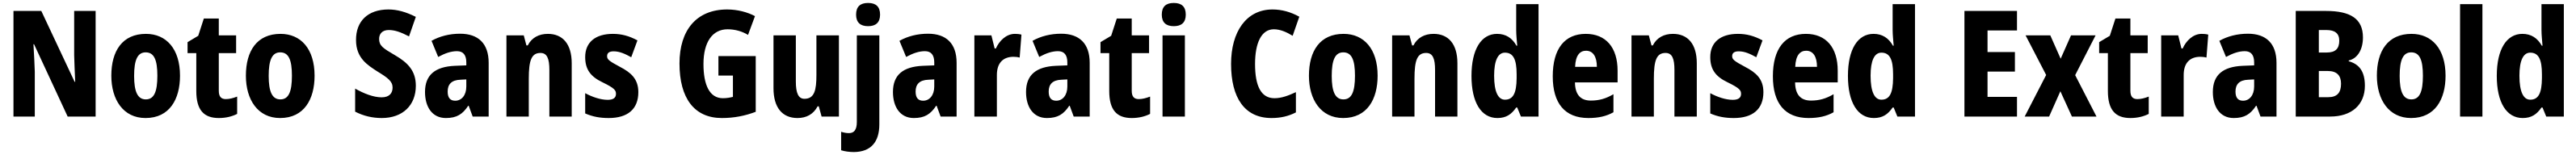

<svg xmlns="http://www.w3.org/2000/svg" viewBox="-20 -788 17399 1048"><path d="M626 0V-714H481V-415C482 -364 485 -310 488 -235H484L259 -714H71V0H215V-303C213 -352 211 -411 206 -489H210L437 0Z M1196 -276C1196 -458 1103 -559 966 -559C807 -559 732 -444 732 -276C732 -115 812 10 963 10C1126 10 1196 -118 1196 -276ZM886 -275C886 -383 909 -434 964 -434C1021 -434 1043 -383 1043 -276C1043 -168 1021 -116 965 -116C909 -116 886 -169 886 -275Z M1505 -118C1473 -118 1458 -136 1458 -174V-429H1575V-549H1458V-663H1357L1319 -546L1247 -503V-429H1306V-173C1306 -44 1357 10 1458 10C1507 10 1549 -1 1582 -18V-135C1554 -124 1529 -118 1505 -118Z M2105 -276C2105 -458 2012 -559 1875 -559C1716 -559 1641 -444 1641 -276C1641 -115 1721 10 1872 10C2035 10 2105 -118 2105 -276ZM1795 -275C1795 -383 1818 -434 1873 -434C1930 -434 1952 -383 1952 -276C1952 -168 1930 -116 1874 -116C1818 -116 1795 -169 1795 -275Z M2789 -208C2789 -307 2738 -363 2646 -416C2567 -462 2541 -479 2541 -525C2541 -560 2563 -585 2606 -585C2647 -585 2687 -571 2743 -542L2789 -674C2723 -707 2664 -724 2604 -724C2464 -724 2384 -644 2385 -517C2385 -395 2463 -348 2529 -305C2600 -262 2632 -238 2632 -196C2632 -159 2611 -130 2558 -130C2503 -130 2439 -155 2379 -189V-33C2438 -3 2497 10 2559 10C2701 10 2789 -77 2789 -208Z M3088 -560C3016 -560 2950 -543 2895 -512L2940 -403C2988 -429 3028 -442 3067 -442C3109 -442 3130 -416 3130 -366V-346L3052 -343C2921 -337 2851 -283 2851 -166C2851 -67 2898 10 2992 10C3066 10 3105 -16 3143 -73H3146L3173 0H3281V-363C3281 -495 3210 -560 3088 -560ZM3091 -249 3130 -251V-203C3130 -144 3098 -107 3055 -107C3023 -107 3004 -125 3004 -169C3004 -218 3030 -247 3091 -249Z M3681 -559C3621 -559 3572 -534 3545 -481H3536L3518 -549H3401V0H3552V-256C3552 -380 3570 -430 3631 -430C3676 -430 3691 -391 3691 -315V0H3842V-360C3842 -492 3780 -559 3681 -559Z M4292 -165C4292 -255 4241 -298 4168 -336C4091 -377 4081 -387 4081 -409C4081 -430 4096 -441 4125 -441C4167 -441 4204 -423 4244 -401L4286 -515C4230 -545 4179 -559 4120 -559C4003 -559 3933 -503 3933 -402C3933 -318 3970 -270 4049 -232C4134 -191 4141 -176 4141 -153C4141 -127 4123 -113 4085 -113C4036 -113 3979 -133 3933 -158V-21C3984 1 4032 10 4092 10C4220 10 4292 -50 4292 -165Z M4833 -409V-277H4931V-133C4910 -128 4890 -124 4863 -124C4773 -124 4732 -214 4732 -355C4732 -504 4793 -590 4895 -590C4946 -590 4994 -576 5033 -552L5080 -679C5029 -706 4962 -724 4892 -724C4685 -724 4570 -584 4570 -359C4570 -124 4670 10 4856 10C4940 10 5013 -5 5085 -32V-409Z M5647 -549H5495V-281C5495 -179 5482 -120 5414 -120C5373 -120 5356 -159 5356 -237V-549H5205V-192C5205 -60 5265 10 5367 10C5428 10 5475 -16 5503 -69H5511L5530 0H5647Z M5763 -689C5763 -635 5793 -611 5844 -611C5895 -611 5925 -635 5925 -689C5925 -743 5897 -768 5844 -768C5792 -768 5763 -744 5763 -689ZM5748 240C5862 239 5920 173 5920 53V-549H5768V37C5768 90 5749 112 5715 112C5697 112 5681 109 5662 103V228C5687 236 5720 240 5748 240Z M6249 -560C6177 -560 6111 -543 6056 -512L6101 -403C6149 -429 6189 -442 6228 -442C6270 -442 6291 -416 6291 -366V-346L6213 -343C6082 -337 6012 -283 6012 -166C6012 -67 6059 10 6153 10C6227 10 6266 -16 6304 -73H6307L6334 0H6442V-363C6442 -495 6371 -560 6249 -560ZM6252 -249 6291 -251V-203C6291 -144 6259 -107 6216 -107C6184 -107 6165 -125 6165 -169C6165 -218 6191 -247 6252 -249Z M6836 -559C6776 -559 6730 -511 6707 -460H6699L6677 -549H6562V0H6714V-278C6713 -363 6757 -404 6826 -404C6841 -404 6858 -402 6868 -399L6880 -554C6864 -558 6849 -559 6836 -559Z M7148 -560C7076 -560 7010 -543 6955 -512L7000 -403C7048 -429 7088 -442 7127 -442C7169 -442 7190 -416 7190 -366V-346L7112 -343C6981 -337 6911 -283 6911 -166C6911 -67 6958 10 7052 10C7126 10 7165 -16 7203 -73H7206L7233 0H7341V-363C7341 -495 7270 -560 7148 -560ZM7151 -249 7190 -251V-203C7190 -144 7158 -107 7115 -107C7083 -107 7064 -125 7064 -169C7064 -218 7090 -247 7151 -249Z M7672 -118C7640 -118 7625 -136 7625 -174V-429H7742V-549H7625V-663H7524L7486 -546L7414 -503V-429H7473V-173C7473 -44 7524 10 7625 10C7674 10 7716 -1 7749 -18V-135C7721 -124 7696 -118 7672 -118Z M7909 -768C7857 -768 7828 -744 7828 -689C7828 -635 7858 -611 7909 -611C7960 -611 7990 -635 7990 -689C7990 -743 7962 -768 7909 -768ZM7984 -549H7833V0H7984Z M8585 -590C8627 -590 8670 -572 8712 -546L8757 -675C8699 -707 8639 -724 8576 -724C8398 -724 8296 -572 8296 -356C8296 -126 8388 10 8569 10C8631 10 8683 -2 8734 -28V-165C8682 -141 8637 -124 8589 -124C8500 -124 8458 -204 8458 -355C8458 -496 8500 -590 8585 -590Z M9286 -276C9286 -458 9193 -559 9056 -559C8897 -559 8822 -444 8822 -276C8822 -115 8902 10 9053 10C9216 10 9286 -118 9286 -276ZM8976 -275C8976 -383 8999 -434 9054 -434C9111 -434 9133 -383 9133 -276C9133 -168 9111 -116 9055 -116C8999 -116 8976 -169 8976 -275Z M9664 -559C9604 -559 9555 -534 9528 -481H9519L9501 -549H9384V0H9535V-256C9535 -380 9553 -430 9614 -430C9659 -430 9674 -391 9674 -315V0H9825V-360C9825 -492 9763 -559 9664 -559Z M10095 10C10155 10 10190 -15 10222 -61H10229L10254 0H10373V-760H10222V-584C10222 -553 10226 -517 10229 -479H10224C10195 -531 10152 -559 10093 -559C9987 -559 9920 -456 9920 -275C9920 -95 9986 10 10095 10ZM10146 -114C10100 -114 10073 -167 10073 -276C10073 -379 10099 -432 10146 -432C10203 -432 10225 -385 10225 -286V-259C10224 -159 10202 -114 10146 -114Z M10692 -559C10550 -559 10469 -459 10469 -272C10469 -89 10551 10 10710 10C10778 10 10831 -2 10879 -29V-151C10826 -120 10781 -108 10726 -108C10656 -108 10620 -149 10619 -231H10907V-310C10907 -467 10828 -559 10692 -559ZM10694 -445C10741 -445 10767 -405 10767 -336H10620C10623 -415 10653 -445 10694 -445Z M11281 -559C11221 -559 11172 -534 11145 -481H11136L11118 -549H11001V0H11152V-256C11152 -380 11170 -430 11231 -430C11276 -430 11291 -391 11291 -315V0H11442V-360C11442 -492 11380 -559 11281 -559Z M11892 -165C11892 -255 11841 -298 11768 -336C11691 -377 11681 -387 11681 -409C11681 -430 11696 -441 11725 -441C11767 -441 11804 -423 11844 -401L11886 -515C11830 -545 11779 -559 11720 -559C11603 -559 11533 -503 11533 -402C11533 -318 11570 -270 11649 -232C11734 -191 11741 -176 11741 -153C11741 -127 11723 -113 11685 -113C11636 -113 11579 -133 11533 -158V-21C11584 1 11632 10 11692 10C11820 10 11892 -50 11892 -165Z M12179 -559C12037 -559 11956 -459 11956 -272C11956 -89 12038 10 12197 10C12265 10 12318 -2 12366 -29V-151C12313 -120 12268 -108 12213 -108C12143 -108 12107 -149 12106 -231H12394V-310C12394 -467 12315 -559 12179 -559ZM12181 -445C12228 -445 12254 -405 12254 -336H12107C12110 -415 12140 -445 12181 -445Z M12638 10C12698 10 12733 -15 12765 -61H12772L12797 0H12916V-760H12765V-584C12765 -553 12769 -517 12772 -479H12767C12738 -531 12695 -559 12636 -559C12530 -559 12463 -456 12463 -275C12463 -95 12529 10 12638 10ZM12689 -114C12643 -114 12616 -167 12616 -276C12616 -379 12642 -432 12689 -432C12746 -432 12768 -385 12768 -286V-259C12767 -159 12745 -114 12689 -114Z M13605 0V-133H13406V-304H13591V-436H13406V-582H13605V-714H13250V0Z M13802 -281 13657 0H13822L13898 -171L13976 0H14142L13998 -280L14136 -549H13970L13900 -391L13830 -549H13663Z M14418 -118C14386 -118 14371 -136 14371 -174V-429H14488V-549H14371V-663H14270L14232 -546L14160 -503V-429H14219V-173C14219 -44 14270 10 14371 10C14420 10 14462 -1 14495 -18V-135C14467 -124 14442 -118 14418 -118Z M14853 -559C14793 -559 14747 -511 14724 -460H14716L14694 -549H14579V0H14731V-278C14730 -363 14774 -404 14843 -404C14858 -404 14875 -402 14885 -399L14897 -554C14881 -558 14866 -559 14853 -559Z M15165 -560C15093 -560 15027 -543 14972 -512L15017 -403C15065 -429 15105 -442 15144 -442C15186 -442 15207 -416 15207 -366V-346L15129 -343C14998 -337 14928 -283 14928 -166C14928 -67 14975 10 15069 10C15143 10 15182 -16 15220 -73H15223L15250 0H15358V-363C15358 -495 15287 -560 15165 -560ZM15168 -249 15207 -251V-203C15207 -144 15175 -107 15132 -107C15100 -107 15081 -125 15081 -169C15081 -218 15107 -247 15168 -249Z M15692 -714H15488V0H15721C15866 0 15955 -80 15955 -208C15955 -304 15918 -354 15846 -374V-379C15907 -393 15942 -455 15942 -535C15942 -662 15857 -714 15692 -714ZM15698 -433H15644V-585H15695C15753 -585 15782 -562 15782 -513C15782 -459 15756 -433 15698 -433ZM15644 -308H15704C15766 -308 15794 -277 15794 -222C15794 -162 15768 -131 15708 -131H15644Z M16500 -276C16500 -458 16407 -559 16270 -559C16111 -559 16036 -444 16036 -276C16036 -115 16116 10 16267 10C16430 10 16500 -118 16500 -276ZM16190 -275C16190 -383 16213 -434 16268 -434C16325 -434 16347 -383 16347 -276C16347 -168 16325 -116 16269 -116C16213 -116 16190 -169 16190 -275Z M16749 0V-760H16598V0Z M17021 10C17081 10 17116 -15 17148 -61H17155L17180 0H17299V-760H17148V-584C17148 -553 17152 -517 17155 -479H17150C17121 -531 17078 -559 17019 -559C16913 -559 16846 -456 16846 -275C16846 -95 16912 10 17021 10ZM17072 -114C17026 -114 16999 -167 16999 -276C16999 -379 17025 -432 17072 -432C17129 -432 17151 -385 17151 -286V-259C17150 -159 17128 -114 17072 -114Z"/></svg>

Font: Noto Sans Gujarati Condensed ExtraBold
Style: Regular
Weight: 800
Width: 3
Designer: Jelle Bosma - Monotype Design Team, Universal Thirst
Foundry: Monotype Imaging Inc.
Version: Version 2.106